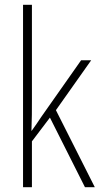

<svg xmlns="http://www.w3.org/2000/svg" viewBox="-20 -780 419 800"><path d="M113 -370V-760H76V0H113V-191L188 -290L334 0H375L213 -321L360 -529H318L152 -293C138 -272 128 -257 112 -235H111C113 -281 113 -322 113 -370Z"/></svg>

Font: Noto Sans Georgian Condensed ExtraLight
Style: Regular
Weight: 200
Width: 3
Designer: Monotype Design Team, Akaki Razmadze
Foundry: Google LLC
Version: Version 2.005